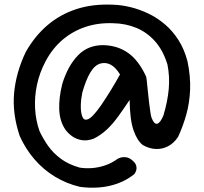

<svg xmlns="http://www.w3.org/2000/svg" viewBox="-20 -689 911 859"><path d="M338 147Q278 133 226 101.5Q174 70 134 23.5Q94 -23 68 -81Q35 -180 43 -271.5Q51 -363 95 -456Q135 -527 191.5 -575.5Q248 -624 321 -648Q394 -672 485 -668Q523 -667 564 -657Q605 -647 644.5 -628Q684 -609 718.5 -579.5Q753 -550 779 -509Q805 -468 819 -414Q833 -346 830.5 -287Q828 -228 813.5 -176.5Q799 -125 777 -77Q758 -48 731.5 -34.5Q705 -21 676 -22.5Q647 -24 619 -40Q594 -59 577.5 -106Q561 -153 560 -242Q534 -203 509.5 -169Q485 -135 458.5 -110Q432 -85 400 -69Q372 -58 346.5 -62Q321 -66 302 -80Q283 -94 272 -110Q247 -147 245 -199.5Q243 -252 259 -315Q284 -395 329 -441.5Q374 -488 444 -487Q507 -485 553.5 -452Q600 -419 633 -348Q635 -344 637 -325Q639 -306 641.5 -281Q644 -256 647 -230.5Q650 -205 653 -185.5Q656 -166 659 -160Q670 -132 683.5 -135.5Q697 -139 711 -172Q730 -235 735 -291Q740 -347 729 -401Q709 -465 673 -505Q637 -545 589.5 -564.5Q542 -584 488 -585Q421 -588 363.5 -569Q306 -550 260.5 -511.5Q215 -473 184 -415Q157 -364 145.5 -310Q134 -256 137 -203Q140 -150 157 -102Q173 -68 195.5 -36Q218 -4 252.5 21.5Q287 47 337 61Q363 65 391.5 63Q420 61 450 51Q480 41 507 21Q507 21 517 17Q527 13 543 14.5Q559 16 575 31Q587 42 589.5 52.5Q592 63 590 71Q588 79 584.5 84.5Q581 90 581 90Q547 117 507.5 131.5Q468 146 425 149.5Q382 153 338 147ZM361 -154Q375 -151 394 -170.5Q413 -190 433 -219Q454 -250 475 -284Q496 -318 517 -356Q497 -388 475.5 -399.5Q454 -411 430 -405Q404 -398 384 -364.5Q364 -331 348 -274Q342 -244 341.5 -217Q341 -190 346.5 -172.5Q352 -155 361 -154Z"/></svg>

Font: Sour Gummy Medium
Style: Regular
Weight: 500
Designer: Stefie Justprince
Foundry: Eifetstype
Version: Version 1.000